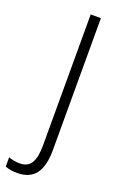

<svg xmlns="http://www.w3.org/2000/svg" viewBox="-230 -760 619 989"><g transform="rotate(20 80.0 -265.5)"><path d="M7 183Q-32 183 -59 172V121Q-46 126 -30 129Q-14 132 3 132Q46 132 65 100.5Q84 69 84 5V-714H140V9Q140 98 107 140.5Q74 183 7 183Z"/></g></svg>

Font: Noto Sans Condensed Light
Style: Regular
Weight: 300
Width: 3
Designer: Monotype Design Team
Foundry: Monotype Imaging Inc.
Version: Version 2.013; ttfautohint (v1.8.4.7-5d5b)